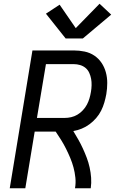

<svg xmlns="http://www.w3.org/2000/svg" viewBox="-20 -1004 640 1024"><path d="M32 0 153 -735H373Q403 -735 431.5 -729Q460 -723 483 -707.5Q506 -692 521.5 -669Q537 -646 544.5 -618.5Q552 -591 552 -561.5Q552 -532 547 -502Q543 -480 536.5 -457.5Q530 -435 519.5 -414Q509 -393 493 -374.5Q477 -356 457.5 -341.5Q438 -327 416 -318Q394 -309 371 -305Q385 -282 398 -259Q411 -236 422 -212Q433 -188 442.5 -163Q452 -138 458 -111Q464 -84 466 -56Q468 -28 464 0H380Q385 -28 382 -56.5Q379 -85 372 -111Q365 -137 354.5 -162Q344 -187 332 -211Q320 -235 306 -257.5Q292 -280 277 -302H165L115 0ZM324 -375Q342 -375 359.5 -379Q377 -383 393 -392.5Q409 -402 422 -416Q435 -430 443.5 -446Q452 -462 457 -479Q462 -496 465 -514Q468 -531 468.5 -549Q469 -567 466 -583.5Q463 -600 456 -615.5Q449 -631 436.5 -641.5Q424 -652 407.5 -657Q391 -662 373 -662H225L177 -375ZM330 -799 225 -931 298 -979 384 -854 511 -984 573 -926 422 -799Z"/></svg>

Font: Iosevka Curly Extended Oblique
Style: Regular
Weight: 400
Width: 7
Italic angle: -9°
Monospace: yes
Designer: Belleve Invis
Foundry: Belleve Invis
Version: Version 11.1.0; ttfautohint (v1.8.3)